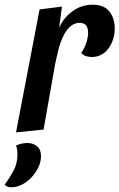

<svg xmlns="http://www.w3.org/2000/svg" viewBox="-39 -550 507 815"><path d="M29 12 129 -510 224 -522 212 -432Q231 -475 269 -502.5Q307 -530 354 -530Q403 -530 425.5 -501Q448 -472 448 -430Q448 -380 421 -344Q394 -308 350 -308Q338 -308 325.5 -312Q313 -316 306 -326Q319 -343 327 -367.5Q335 -392 335 -412Q335 -431 326.5 -442Q318 -453 299 -453Q275 -453 257 -435.5Q239 -418 227 -391Q215 -364 207.5 -333.5Q200 -303 195 -278L146 0ZM9 245Q0 245 -7 242.5Q-14 240 -19 234Q2 205 18.5 174.5Q35 144 35 105Q35 94 34 86Q33 78 29 68Q38 63 51.5 60Q65 57 77 57Q101 57 118 70.5Q135 84 135 113Q135 137 124 160Q113 183 95 202.5Q77 222 54.5 233.5Q32 245 9 245Z"/></svg>

Font: Sansita Swashed Light
Style: Regular
Weight: 400
Version: Version 1.003